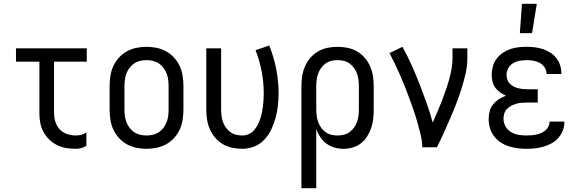

<svg xmlns="http://www.w3.org/2000/svg" viewBox="-20 -774 3040 1009"><path d="M379 8Q354 8 328.5 4Q303 0 280 -11.5Q257 -23 238.5 -41Q220 -59 208 -81.5Q196 -104 191.5 -129Q187 -154 187 -180V-450H64V-520H436V-450H264V-180Q264 -157 271 -134Q278 -111 294 -94Q310 -77 333 -69.5Q356 -62 379 -62Q394 -62 408 -66Q422 -70 434 -78V-8Q422 0 408 4Q394 8 379 8Z M750 8Q723 8 696.5 2.5Q670 -3 646.5 -16Q623 -29 604.5 -49.5Q586 -70 575 -94.5Q564 -119 560 -146Q556 -173 556 -200V-320Q556 -347 560 -374Q564 -401 575 -425.5Q586 -450 604.5 -470.5Q623 -491 646.5 -504Q670 -517 696.5 -522.5Q723 -528 750 -528Q777 -528 803.5 -522.5Q830 -517 853.5 -504Q877 -491 895.5 -470.5Q914 -450 925 -425.5Q936 -401 940 -374Q944 -347 944 -320V-200Q944 -173 940 -146Q936 -119 925 -94.5Q914 -70 895.5 -49.5Q877 -29 853.5 -16Q830 -3 803.5 2.5Q777 8 750 8ZM750 -62Q767 -62 784 -66Q801 -70 815 -79.5Q829 -89 839.5 -103Q850 -117 856 -133Q862 -149 864 -166Q866 -183 866 -200V-320Q866 -337 864 -354Q862 -371 856 -387Q850 -403 839.5 -417Q829 -431 815 -440.5Q801 -450 784 -454Q767 -458 750 -458Q733 -458 716 -454Q699 -450 685 -440.5Q671 -431 660.5 -417Q650 -403 644 -387Q638 -371 636 -354Q634 -337 634 -320V-200Q634 -183 636 -166Q638 -149 644 -133Q650 -117 660.5 -103Q671 -89 685 -79.5Q699 -70 716 -66Q733 -62 750 -62Z M1254 8Q1227 8 1200.5 2.5Q1174 -3 1151 -16.5Q1128 -30 1110.5 -50.5Q1093 -71 1082.5 -95.5Q1072 -120 1068 -146.5Q1064 -173 1064 -200V-520H1142V-200Q1142 -183 1144 -166.5Q1146 -150 1151.5 -134Q1157 -118 1167 -104Q1177 -90 1190.5 -80Q1204 -70 1220.5 -66Q1237 -62 1254 -62Q1271 -62 1287 -69Q1303 -76 1314.5 -89Q1326 -102 1334 -117.5Q1342 -133 1347.5 -149Q1353 -165 1356.5 -182Q1360 -199 1362 -216Q1364 -233 1365 -250Q1366 -267 1366 -284Q1366 -342 1355 -399Q1344 -456 1323 -510L1395 -535Q1419 -475 1431.5 -411.5Q1444 -348 1444 -284Q1444 -252 1440.5 -219.5Q1437 -187 1428.5 -155.5Q1420 -124 1406 -94.5Q1392 -65 1370 -41Q1348 -17 1317 -4.5Q1286 8 1254 8Z M1564 215V-320Q1564 -347 1568 -373.5Q1572 -400 1582.5 -424.5Q1593 -449 1610.5 -469.5Q1628 -490 1651 -503.5Q1674 -517 1700.5 -522.5Q1727 -528 1754 -528Q1781 -528 1807.5 -522.5Q1834 -517 1857 -503.5Q1880 -490 1897.5 -469.5Q1915 -449 1925.5 -424.5Q1936 -400 1940 -373.5Q1944 -347 1944 -320V-200Q1944 -175 1941.5 -150.5Q1939 -126 1931 -102.5Q1923 -79 1910 -58Q1897 -37 1877.5 -21.5Q1858 -6 1834 1Q1810 8 1785 8Q1761 8 1738 1.5Q1715 -5 1696 -19Q1677 -33 1663.5 -53Q1650 -73 1642 -96V215ZM1754 -62Q1771 -62 1787.5 -66Q1804 -70 1817.5 -80Q1831 -90 1841 -104Q1851 -118 1856.5 -134Q1862 -150 1864 -166.5Q1866 -183 1866 -200V-320Q1866 -337 1864 -353.5Q1862 -370 1856.5 -386Q1851 -402 1841 -416Q1831 -430 1817.5 -440Q1804 -450 1787.5 -454Q1771 -458 1754 -458Q1737 -458 1720.5 -454Q1704 -450 1690.5 -440Q1677 -430 1667 -416Q1657 -402 1651.5 -386Q1646 -370 1644 -353.5Q1642 -337 1642 -320V-200Q1642 -183 1644 -166.5Q1646 -150 1651.5 -134Q1657 -118 1667 -104Q1677 -90 1690.5 -80Q1704 -70 1720.5 -66Q1737 -62 1754 -62Z M2199 0Q2199 -33 2191 -65Q2183 -97 2174 -129Q2165 -161 2154.5 -192Q2144 -223 2132.5 -254Q2121 -285 2109 -315.5Q2097 -346 2084 -376Q2071 -406 2056.5 -436Q2042 -466 2027 -495L2095 -528Q2121 -481 2143 -432Q2165 -383 2184.5 -333Q2204 -283 2222 -232.5Q2240 -182 2254 -130Q2266 -157 2278 -184.5Q2290 -212 2300.5 -239.5Q2311 -267 2321 -295Q2331 -323 2339 -351.5Q2347 -380 2352.5 -409Q2358 -438 2358 -468V-520H2436V-468Q2436 -427 2426.5 -386Q2417 -345 2404.5 -305.5Q2392 -266 2377 -227.5Q2362 -189 2345.5 -151Q2329 -113 2312 -75Q2295 -37 2276 0Z M2747 8Q2723 8 2699.5 5Q2676 2 2653 -5.5Q2630 -13 2610 -26.5Q2590 -40 2575.5 -59.5Q2561 -79 2554.5 -102Q2548 -125 2548 -149Q2548 -170 2553.5 -190Q2559 -210 2572 -226Q2585 -242 2602.5 -253Q2620 -264 2639 -271Q2623 -278 2608 -288.5Q2593 -299 2582.5 -313.5Q2572 -328 2568 -345.5Q2564 -363 2564 -381Q2564 -403 2570 -425Q2576 -447 2589 -464.5Q2602 -482 2620.5 -495Q2639 -508 2660 -515.5Q2681 -523 2703 -525.5Q2725 -528 2747 -528Q2768 -528 2789.5 -525.5Q2811 -523 2831.5 -516.5Q2852 -510 2870.5 -498.5Q2889 -487 2902.5 -470Q2916 -453 2923 -432.5Q2930 -412 2930 -390V-385H2852V-388Q2852 -405 2841.5 -420.5Q2831 -436 2815.5 -444Q2800 -452 2782.5 -455Q2765 -458 2747 -458Q2729 -458 2710.5 -454.5Q2692 -451 2676 -441.5Q2660 -432 2651 -415.5Q2642 -399 2642 -380Q2642 -368 2646 -356Q2650 -344 2658.5 -335Q2667 -326 2678 -320Q2689 -314 2701 -311Q2713 -308 2725.5 -306.5Q2738 -305 2750 -305H2806V-235H2750Q2736 -235 2722 -234Q2708 -233 2694 -229Q2680 -225 2667.5 -218.5Q2655 -212 2645 -202Q2635 -192 2630.5 -178.5Q2626 -165 2626 -150Q2626 -129 2636.5 -110Q2647 -91 2665.5 -80Q2684 -69 2705 -65.5Q2726 -62 2747 -62Q2760 -62 2773 -63Q2786 -64 2799 -67Q2812 -70 2824 -75Q2836 -80 2846 -88.5Q2856 -97 2862 -109Q2868 -121 2868 -134V-135H2946V-132Q2946 -109 2937.5 -87.5Q2929 -66 2914 -49Q2899 -32 2879 -21Q2859 -10 2837 -3.5Q2815 3 2792.5 5.5Q2770 8 2747 8ZM2712 -600 2723 -754H2801L2776 -600Z"/></svg>

Font: Iosevka Fixed
Style: Regular
Weight: 400
Monospace: yes
Designer: Belleve Invis
Foundry: Belleve Invis
Version: Version 33.2.4